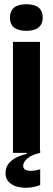

<svg xmlns="http://www.w3.org/2000/svg" viewBox="-20 -719 249 903"><path d="M41 0V-522H168V0ZM104 -574Q27 -574 27 -636Q27 -699 104 -699Q181 -699 181 -636Q181 -606 161.5 -590Q142 -574 104 -574ZM169 151Q148 160 120.5 163Q93 166 67 160.5Q41 155 23.5 139Q6 123 6 95Q6 66 23.5 47Q41 28 64.5 18Q88 8 106 5V-10L169 -11V0Q128 9 108.5 26.5Q89 44 89 60Q89 76 103 81Q117 86 135.5 84Q154 82 169 77Z"/></svg>

Font: Bricolage Grotesque 96pt SemiBold
Style: Regular
Weight: 600
Designer: Mathieu Triay
Foundry: Atelier Triay
Version: Version 1.001; ttfautohint (v1.8.4.7-5d5b);gftools[0.9.33.de